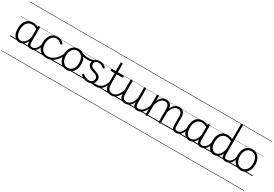

<svg xmlns="http://www.w3.org/2000/svg" viewBox="73 -2386 6067 4256"><g transform="rotate(30 3106.0 -257.5)"><path d="M255 17Q202 17 160 -12Q118 -41 94.5 -97Q71 -153 71 -234Q71 -285 80.5 -328.5Q90 -372 109 -407Q128 -442 155.5 -467Q183 -492 219.5 -505.5Q256 -519 301 -519Q340 -519 376 -506.5Q412 -494 448 -470V-419Q408 -449 372.5 -459.5Q337 -470 303 -470Q270 -470 242.5 -460Q215 -450 193.5 -431Q172 -412 157.5 -384Q143 -356 135 -319.5Q127 -283 127 -237Q127 -178 142 -132Q157 -86 187.5 -59.5Q218 -33 265 -33Q302 -33 336 -55Q370 -77 397.5 -126Q425 -175 440 -255L459 -206Q440 -120 406.5 -71Q373 -22 334 -2.5Q295 17 255 17ZM550 17Q520 17 497.5 8Q475 -1 461 -18.5Q447 -36 440 -62Q433 -88 433 -123V-496Q433 -506 440 -510.5Q447 -515 460 -515Q473 -515 479.5 -510.5Q486 -506 486 -496V-124Q486 -77 500.5 -54Q515 -31 556 -31Q564 -31 568 -23.5Q572 -16 571.5 -7Q571 2 566 9.5Q561 17 550 17ZM0 365H622V375H0ZM0 -20H622V0H0ZM0 -505H622V-500H0ZM0 -885H622V-875H0Z M547 17Q536 17 530.5 9.5Q525 2 525.5 -7Q526 -16 533 -23.5Q540 -31 553 -31Q584 -31 610.5 -45.5Q637 -60 657.5 -84.5Q678 -109 691 -142.5Q704 -176 710 -215Q711 -226 720 -229Q729 -232 737 -228Q745 -224 744 -213Q739 -165 723 -123.5Q707 -82 681.5 -50.5Q656 -19 622 -1Q588 17 547 17ZM622 365V375ZM622 -20V0ZM622 -505V-500ZM622 -885V-875Z M950 17Q836 17 771 -51Q706 -119 706 -241Q706 -302 721.5 -352.5Q737 -403 766 -440Q795 -477 836.5 -498Q878 -519 931 -519Q977 -519 1021 -499Q1065 -479 1096 -442Q1101 -435 1100.5 -428.5Q1100 -422 1091 -413Q1082 -404 1074 -404Q1066 -404 1060 -410Q1030 -437 1001.5 -453.5Q973 -470 928 -470Q891 -470 860 -454.5Q829 -439 807 -409.5Q785 -380 773 -338.5Q761 -297 761 -244Q761 -178 783.5 -130Q806 -82 848.5 -56Q891 -30 951 -30Q962 -30 967.5 -23Q973 -16 973 -6.5Q973 3 967.5 10Q962 17 950 17ZM622 365H1157V375H622ZM622 -20H1157V0H622ZM622 -505H1157V-500H622ZM622 -885H1157V-875H622Z M949 17Q940 17 935.5 10Q931 3 931 -6.5Q931 -16 936.5 -23Q942 -30 951 -30Q1011 -30 1065.5 -58Q1120 -86 1165.5 -138.5Q1211 -191 1245 -264Q1249 -272 1257.5 -271Q1266 -270 1273 -263.5Q1280 -257 1275 -247Q1241 -162 1190 -103Q1139 -44 1077.5 -13.5Q1016 17 949 17ZM1157 365V375ZM1157 -20V0ZM1157 -505V-500ZM1157 -885V-875Z M1465 19Q1397 19 1346.5 -15Q1296 -49 1268.5 -109.5Q1241 -170 1241 -250Q1241 -310 1257.5 -359Q1274 -408 1304.5 -444Q1335 -480 1375.5 -499.5Q1416 -519 1465 -519Q1531 -519 1581 -485Q1631 -451 1659.5 -390.5Q1688 -330 1688 -250Q1688 -203 1677.5 -161.5Q1667 -120 1648 -87Q1629 -54 1602 -30Q1575 -6 1540.5 6.5Q1506 19 1465 19ZM1465 -31Q1504 -31 1534.5 -46.5Q1565 -62 1587 -91.5Q1609 -121 1621 -161.5Q1633 -202 1633 -250Q1633 -315 1612.5 -364.5Q1592 -414 1554.5 -441.5Q1517 -469 1465 -469Q1426 -469 1395 -453.5Q1364 -438 1342 -408.5Q1320 -379 1308 -339Q1296 -299 1296 -250Q1296 -186 1316.5 -136.5Q1337 -87 1375 -59Q1413 -31 1465 -31ZM1157 365H1758V375H1157ZM1157 -20H1758V0H1157ZM1157 -505H1758V-500H1157ZM1157 -885H1758V-875H1157Z M1761 -405Q1715 -405 1662 -416.5Q1609 -428 1554 -457Q1541 -464 1541.5 -474.5Q1542 -485 1549 -492Q1556 -499 1565 -494Q1594 -477 1629.5 -467.5Q1665 -458 1700 -454Q1735 -450 1763 -450Q1803 -450 1839.5 -458.5Q1876 -467 1906 -488Q1915 -494 1922.5 -488Q1930 -482 1931 -472Q1932 -462 1920 -455Q1892 -437 1867.5 -426.5Q1843 -416 1817.5 -410.5Q1792 -405 1761 -405ZM1758 365V375ZM1758 -20V0ZM1758 -505V-500ZM1758 -885V-875Z M2076 -11Q2111 -24 2135 -28Q2159 -32 2179 -31.5Q2199 -31 2218 -31Q2227 -31 2231 -23.5Q2235 -16 2233.5 -7Q2232 2 2226.5 9.5Q2221 17 2212 17Q2182 17 2157 12Q2132 7 2107.5 5Q2083 3 2054 13ZM2009 19Q1962 19 1925.5 6.5Q1889 -6 1863 -23Q1837 -40 1824 -55Q1817 -63 1818 -70.5Q1819 -78 1828 -87Q1836 -96 1843 -96.5Q1850 -97 1858 -89Q1889 -62 1927 -44Q1965 -26 2011 -26Q2046 -26 2071 -39.5Q2096 -53 2110 -76.5Q2124 -100 2124 -130Q2124 -165 2104 -185Q2084 -205 2053 -217Q2022 -229 1987.5 -240Q1953 -251 1921.5 -266.5Q1890 -282 1870.5 -309.5Q1851 -337 1851 -382Q1851 -421 1870.5 -452Q1890 -483 1926.5 -501Q1963 -519 2013 -519Q2050 -519 2081 -509Q2112 -499 2135 -483.5Q2158 -468 2172 -451Q2179 -444 2177 -436.5Q2175 -429 2168 -422Q2161 -415 2153 -415Q2145 -415 2137 -422Q2106 -447 2077.5 -460Q2049 -473 2011 -473Q1959 -473 1931.5 -449.5Q1904 -426 1904 -386Q1904 -351 1923.5 -331Q1943 -311 1974.5 -299Q2006 -287 2041 -275.5Q2076 -264 2107.5 -248.5Q2139 -233 2158.5 -206.5Q2178 -180 2178 -135Q2178 -97 2160 -61.5Q2142 -26 2105 -3.5Q2068 19 2009 19ZM1758 365H2287V375H1758ZM1758 -20H2287V0H1758ZM1758 -505H2287V-500H1758ZM1758 -885H2287V-875H1758Z M2212 17Q2201 17 2195.5 9.5Q2190 2 2190.5 -7Q2191 -16 2198 -23.5Q2205 -31 2218 -31Q2253 -31 2285 -45Q2317 -59 2344.5 -86Q2372 -113 2394 -152.5Q2416 -192 2431 -243Q2434 -253 2443 -253Q2452 -253 2459 -246.5Q2466 -240 2463 -230Q2448 -171 2424 -125.5Q2400 -80 2367.5 -48Q2335 -16 2296 0.5Q2257 17 2212 17ZM2287 365V375ZM2287 -20V0ZM2287 -505V-500ZM2287 -885V-875Z M2600 17Q2553 17 2520 2Q2487 -13 2466 -42Q2445 -71 2435 -112.5Q2425 -154 2425 -206V-452H2335Q2325 -452 2320.5 -458Q2316 -464 2316 -476Q2316 -489 2320.5 -494.5Q2325 -500 2335 -500H2425V-711Q2425 -721 2431.5 -725.5Q2438 -730 2451 -730Q2464 -730 2471 -725.5Q2478 -721 2478 -711V-500H2618Q2629 -500 2633.5 -494.5Q2638 -489 2638 -476Q2638 -464 2633.5 -458Q2629 -452 2618 -452H2478V-217Q2478 -178 2484 -144Q2490 -110 2504.5 -85Q2519 -60 2544 -45.5Q2569 -31 2607 -31Q2617 -31 2622 -23.5Q2627 -16 2626.5 -7Q2626 2 2619.5 9.5Q2613 17 2600 17ZM2287 365H2675V375H2287ZM2287 -20H2675V0H2287ZM2287 -505H2675V-500H2287ZM2287 -885H2675V-875H2287Z M2600 17Q2589 17 2583.5 9.5Q2578 2 2578.5 -7Q2579 -16 2586 -23.5Q2593 -31 2606 -31Q2640 -31 2670 -46Q2700 -61 2725.5 -89.5Q2751 -118 2772.5 -158Q2794 -198 2811 -249Q2814 -259 2823 -259Q2832 -259 2838.5 -252Q2845 -245 2842 -235Q2826 -180 2803 -134Q2780 -88 2750.5 -54Q2721 -20 2683.5 -1.5Q2646 17 2600 17ZM2675 365V375ZM2675 -20V0ZM2675 -505V-500ZM2675 -885V-875Z M2960 18Q2916 18 2881 0Q2846 -18 2826.5 -57.5Q2807 -97 2807 -161V-496Q2807 -506 2813 -510Q2819 -514 2832 -514Q2846 -514 2852.5 -510Q2859 -506 2859 -496V-167Q2859 -123 2870.5 -92.5Q2882 -62 2905.5 -46Q2929 -30 2966 -30Q2996 -30 3024.5 -42.5Q3053 -55 3078 -80.5Q3103 -106 3122 -148Q3141 -190 3151 -248V-497Q3151 -506 3157.5 -510.5Q3164 -515 3178 -515Q3191 -515 3197.5 -510.5Q3204 -506 3204 -497V-128Q3204 -75 3220 -53Q3236 -31 3278 -31Q3287 -31 3291.5 -23.5Q3296 -16 3295.5 -7Q3295 2 3289 9.5Q3283 17 3272 17Q3244 17 3223 11Q3202 5 3188 -8.5Q3174 -22 3165.5 -41.5Q3157 -61 3154 -89L3153 -136Q3137 -92 3114.5 -62Q3092 -32 3066 -14.5Q3040 3 3013 10.5Q2986 18 2960 18ZM2675 365H3346V375H2675ZM2675 -20H3346V0H2675ZM2675 -505H3346V-500H2675ZM2675 -885H3346V-875H2675Z M3271 17Q3260 17 3254.5 9.5Q3249 2 3249.5 -7Q3250 -16 3257 -23.5Q3264 -31 3277 -31Q3311 -31 3341 -46Q3371 -61 3396.5 -89.5Q3422 -118 3443.5 -158Q3465 -198 3482 -249Q3485 -259 3494 -259Q3503 -259 3509.5 -252Q3516 -245 3513 -235Q3497 -180 3474 -134Q3451 -88 3421.5 -54Q3392 -20 3354.5 -1.5Q3317 17 3271 17ZM3346 365V375ZM3346 -20V0ZM3346 -505V-500ZM3346 -885V-875Z M4261 17Q4229 17 4207 8Q4185 -1 4171.5 -19.5Q4158 -38 4152 -64.5Q4146 -91 4146 -126V-332Q4146 -376 4136 -406.5Q4126 -437 4103 -453Q4080 -469 4042 -469Q4014 -469 3985.5 -456.5Q3957 -444 3932 -416Q3907 -388 3887.5 -342Q3868 -296 3857 -229H3833Q3839 -311 3860.5 -366.5Q3882 -422 3912.5 -456Q3943 -490 3979 -504.5Q4015 -519 4049 -519Q4091 -519 4125 -501Q4159 -483 4179 -444Q4199 -405 4199 -341V-128Q4199 -77 4212.5 -54Q4226 -31 4267 -31Q4276 -31 4280.5 -23.5Q4285 -16 4284.5 -7Q4284 2 4278.5 9.5Q4273 17 4261 17ZM3503 15Q3490 15 3484 10.5Q3478 6 3478 -4V-496Q3478 -506 3484 -510.5Q3490 -515 3503 -515Q3517 -515 3523.5 -510.5Q3530 -506 3530 -496V-370Q3547 -413 3569 -442.5Q3591 -472 3616.5 -488.5Q3642 -505 3667 -512Q3692 -519 3714 -519Q3757 -519 3791 -501Q3825 -483 3845.5 -444Q3866 -405 3866 -341V-4Q3866 6 3859 10.5Q3852 15 3839 15Q3825 15 3819 10.5Q3813 6 3813 -4V-332Q3813 -376 3802.5 -406.5Q3792 -437 3769 -453Q3746 -469 3708 -469Q3681 -469 3654.5 -458Q3628 -447 3603.5 -421.5Q3579 -396 3560.5 -355Q3542 -314 3530 -254V-4Q3530 6 3523.5 10.5Q3517 15 3503 15ZM3346 365H4335V375H3346ZM3346 -20H4335V0H3346ZM3346 -505H4335V-500H3346ZM3346 -885H4335V-875H3346Z M4260 17Q4249 17 4243.5 9.5Q4238 2 4238.5 -7Q4239 -16 4246 -23.5Q4253 -31 4266 -31Q4297 -31 4323.5 -45.5Q4350 -60 4370.5 -84.5Q4391 -109 4404 -142.5Q4417 -176 4423 -215Q4424 -226 4433 -229Q4442 -232 4450 -228Q4458 -224 4457 -213Q4452 -165 4436 -123.5Q4420 -82 4394.5 -50.5Q4369 -19 4335 -1Q4301 17 4260 17ZM4335 365V375ZM4335 -20V0ZM4335 -505V-500ZM4335 -885V-875Z M4603 17Q4549 17 4507.5 -12Q4466 -41 4442.5 -97Q4419 -153 4419 -234Q4419 -285 4428.5 -328.5Q4438 -372 4456.5 -407Q4475 -442 4503 -467Q4531 -492 4567.5 -505.5Q4604 -519 4649 -519Q4687 -519 4723.5 -506.5Q4760 -494 4796 -470V-419Q4756 -449 4720.5 -459.5Q4685 -470 4650 -470Q4618 -470 4590.5 -460Q4563 -450 4541.5 -431Q4520 -412 4505 -384Q4490 -356 4482.5 -319.5Q4475 -283 4475 -237Q4475 -178 4490 -132Q4505 -86 4535.5 -59.5Q4566 -33 4612 -33Q4649 -33 4683.5 -55Q4718 -77 4745 -126Q4772 -175 4788 -255L4807 -206Q4788 -120 4754.5 -71Q4721 -22 4681.5 -2.5Q4642 17 4603 17ZM4897 17Q4867 17 4845 8Q4823 -1 4809 -18.5Q4795 -36 4788 -62Q4781 -88 4781 -123V-496Q4781 -506 4787.5 -510.5Q4794 -515 4808 -515Q4821 -515 4827.5 -510.5Q4834 -506 4834 -496V-124Q4834 -77 4848.5 -54Q4863 -31 4903 -31Q4911 -31 4915.5 -23.5Q4920 -16 4919.5 -7Q4919 2 4914 9.5Q4909 17 4897 17ZM4335 365H4970V375H4335ZM4335 -20H4970V0H4335ZM4335 -505H4970V-500H4335ZM4335 -885H4970V-875H4335Z M4895 17Q4884 17 4878.5 9.5Q4873 2 4873.5 -7Q4874 -16 4881 -23.5Q4888 -31 4901 -31Q4932 -31 4958.5 -45.5Q4985 -60 5005.5 -84.5Q5026 -109 5039 -142.5Q5052 -176 5058 -215Q5059 -226 5068 -229Q5077 -232 5085 -228Q5093 -224 5092 -213Q5087 -165 5071 -123.5Q5055 -82 5029.5 -50.5Q5004 -19 4970 -1Q4936 17 4895 17ZM4970 365V375ZM4970 -20V0ZM4970 -505V-500ZM4970 -885V-875Z M5237 17Q5183 17 5141.5 -12Q5100 -41 5076.5 -97Q5053 -153 5053 -234Q5053 -285 5062.5 -328.5Q5072 -372 5091 -407Q5110 -442 5137.5 -467Q5165 -492 5202 -505.5Q5239 -519 5284 -519Q5318 -519 5350.5 -509Q5383 -499 5416 -480V-871Q5416 -881 5422.5 -885.5Q5429 -890 5443 -890Q5456 -890 5462 -885.5Q5468 -881 5468 -871V-122Q5468 -72 5483 -51.5Q5498 -31 5543 -31Q5552 -31 5556 -23.5Q5560 -16 5559.5 -7Q5559 2 5553.5 9.5Q5548 17 5537 17Q5508 17 5486 10.5Q5464 4 5449.5 -9.5Q5435 -23 5427 -44Q5419 -65 5418 -93L5417 -126Q5395 -70 5365 -39Q5335 -8 5302.5 4.5Q5270 17 5237 17ZM5247 -33Q5281 -33 5313.5 -52.5Q5346 -72 5373 -116.5Q5400 -161 5416 -235V-428Q5380 -453 5347.5 -461.5Q5315 -470 5284 -470Q5252 -470 5224.5 -460Q5197 -450 5175.5 -431Q5154 -412 5139 -384Q5124 -356 5116.5 -319.5Q5109 -283 5109 -237Q5109 -178 5124 -132Q5139 -86 5169.5 -59.5Q5200 -33 5247 -33ZM4970 365H5611V375H4970ZM4970 -20H5611V0H4970ZM4970 -505H5611V-500H4970ZM4970 -885H5611V-875H4970Z M5536 17Q5525 17 5519.5 9.5Q5514 2 5514.5 -7Q5515 -16 5522 -23.5Q5529 -31 5542 -31Q5573 -31 5599.5 -45.5Q5626 -60 5646.5 -84.5Q5667 -109 5680 -142.5Q5693 -176 5699 -215Q5700 -226 5709 -229Q5718 -232 5726 -228Q5734 -224 5733 -213Q5728 -165 5712 -123.5Q5696 -82 5670.5 -50.5Q5645 -19 5611 -1Q5577 17 5536 17ZM5611 365V375ZM5611 -20V0ZM5611 -505V-500ZM5611 -885V-875Z M5919 19Q5851 19 5800.5 -15Q5750 -49 5722.5 -109.5Q5695 -170 5695 -250Q5695 -310 5711.5 -359Q5728 -408 5758.5 -444Q5789 -480 5829.5 -499.5Q5870 -519 5919 -519Q5985 -519 6035 -485Q6085 -451 6113.5 -390.5Q6142 -330 6142 -250Q6142 -203 6131.5 -161.5Q6121 -120 6102 -87Q6083 -54 6056 -30Q6029 -6 5994.5 6.5Q5960 19 5919 19ZM5919 -31Q5958 -31 5988.5 -46.5Q6019 -62 6041 -91.5Q6063 -121 6075 -161.5Q6087 -202 6087 -250Q6087 -315 6066.5 -364.5Q6046 -414 6008.5 -441.5Q5971 -469 5919 -469Q5880 -469 5849 -453.5Q5818 -438 5796 -408.5Q5774 -379 5762 -339Q5750 -299 5750 -250Q5750 -186 5770.5 -136.5Q5791 -87 5829 -59Q5867 -31 5919 -31ZM5611 365H6212V375H5611ZM5611 -20H6212V0H5611ZM5611 -505H6212V-500H5611ZM5611 -885H6212V-875H5611Z"/></g></svg>

Font: Playwrite GB J Guides
Style: Regular
Weight: 400
Designer: Veronika Burian, José Scaglione
Foundry: TypeTogether
Version: Version 1.003